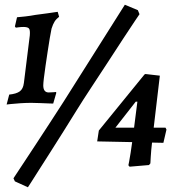

<svg xmlns="http://www.w3.org/2000/svg" viewBox="-20 -698 756 812"><path d="M198 -577Q195 -563 190.5 -536.5Q186 -510 181.5 -479.5Q177 -449 172.5 -419Q168 -389 165.5 -367Q163 -345 163 -337Q163 -307 186 -307Q197 -307 207 -308Q217 -309 217 -309L218 -305L205 -260Q205 -260 188.5 -260.5Q172 -261 150.5 -262Q129 -263 112 -263Q92 -263 67.5 -261.5Q43 -260 25.5 -258Q8 -256 8 -256L19 -298Q49 -301 63.5 -311.5Q78 -322 81 -347L106 -548Q108 -571 102.5 -577.5Q97 -584 79 -584Q69 -584 58 -582.5Q47 -581 47 -581L43 -586L52 -625Q65 -626 87 -628.5Q109 -631 130 -635Q162 -639 182.5 -642Q203 -645 213.5 -646.5Q224 -648 224 -648L230 -627Q218 -618 211 -607Q204 -596 198 -577ZM570 -638Q570 -638 551 -610Q532 -582 502 -536Q472 -490 436.5 -435.5Q401 -381 366 -328Q331 -275 305 -233Q278 -190 249.5 -144Q221 -98 193.5 -55.5Q166 -13 145 20.5Q124 54 111 74Q98 94 98 94L43 69L37 56Q37 56 50.5 35.5Q64 15 86.5 -19Q109 -53 136.5 -95Q164 -137 193 -181.5Q222 -226 249 -268L508 -678L563 -655ZM398 -146 591 -383 595 -385 656 -378 630 -158H680L684 -150L671 -94L623 -95Q619 -61 617.5 -34Q616 -7 616 -7L610 0L528 7L523 1Q523 1 526 -14Q529 -29 532.5 -52Q536 -75 539 -97L391 -100ZM468 -158H547L561 -268H554Z"/></svg>

Font: Alegreya SemiBold
Style: Italic
Weight: 600
Italic angle: -7°
Designer: Juan Pablo del Peral
Foundry: Huerta Tipografica
Version: Version 2.009